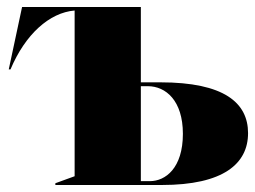

<svg xmlns="http://www.w3.org/2000/svg" viewBox="-20 -528 728 548"><path d="M138 0H442C618 0 688 -61 688 -148C688 -235 619 -293 438 -293H382V-508H43L5 -330H10C52 -430 121 -492 193 -498V-25L138 -5ZM382 -11V-282H402C453 -282 502 -241 502 -146C502 -48 452 -11 408 -11Z"/></svg>

Font: Nyght Serif Dark
Style: Regular
Weight: 800
Designer: Maksym Kobuzan
Version: Version 0.410;Glyphs 3.1.2 (3151)